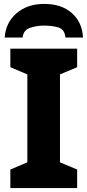

<svg xmlns="http://www.w3.org/2000/svg" viewBox="-20 -963 447 983"><path d="M375 0H33V-95L120 -132V-582L33 -619V-714H375V-619L287 -582V-132L375 -95ZM206 -943Q120 -943 64.5 -895Q9 -847 4 -771H96Q100 -810 135 -821Q170 -832 205 -832Q247 -832 279 -822.5Q311 -813 315 -771H405Q401 -849 348 -896Q295 -943 206 -943Z"/></svg>

Font: Noto Sans UI Extra
Style: Regular
Weight: 800
Designer: Monotype Design Team
Foundry: Monotype Imaging Inc.
Version: Version 1.901